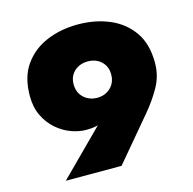

<svg xmlns="http://www.w3.org/2000/svg" viewBox="-105 -826 935 928"><g transform="rotate(-15 363.0 -362.5)"><path d="M457 -445Q457 -417 444.5 -396.5Q432 -376 411 -364.5Q390 -353 363 -353Q337 -353 315.5 -364.5Q294 -376 281.5 -396.5Q269 -417 269 -445Q269 -473 281.5 -493Q294 -513 315.5 -524Q337 -535 363 -535Q390 -535 411 -524Q432 -513 444.5 -493Q457 -473 457 -445ZM391 -5 572 -220Q615 -271 645.5 -325.5Q676 -380 676 -445Q676 -540 633 -600.5Q590 -661 519 -690.5Q448 -720 363 -720Q278 -720 207 -690.5Q136 -661 93 -600.5Q50 -540 50 -445Q50 -389 70.5 -346.5Q91 -304 124 -275Q157 -246 196 -231.5Q235 -217 272 -217Q312 -217 337 -226Q362 -235 395 -263L343 -236L112 -5Z"/></g></svg>

Font: Jost Black
Style: Regular
Weight: 900
Version: Version 3.710